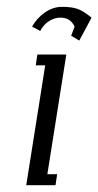

<svg xmlns="http://www.w3.org/2000/svg" viewBox="-20 -544 289 564"><path d="M57.1 0 112.8 -352.1H85L89.8 -383.8H174.8L119.1 -32.2H147.9L143.1 0ZM74.2 -465.8Q88.9 -491.7 112.5 -507.8Q136.2 -523.9 162.1 -523.9Q190.9 -523.9 208 -517.8Q225.1 -511.7 249 -492.2L212.9 -424.8L189 -439L199.2 -465.8Q187 -492.2 157.2 -492.2Q141.1 -492.2 125 -482.7Q108.9 -473.1 98.1 -453.1Z"/></svg>

Font: Gawaa
Style: Italic
Weight: 400
Designer: T. Christopher White
Version: Version 1.0